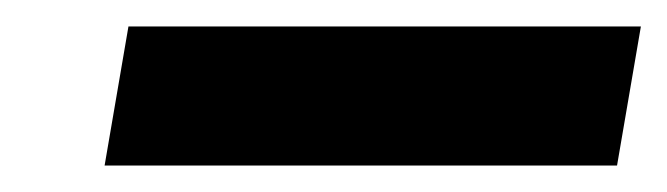

<svg xmlns="http://www.w3.org/2000/svg" viewBox="-20 -708 504 145"><path d="M59 -583 77 -688H464L446 -583Z"/></svg>

Font: DM Sans Black
Style: Italic
Weight: 900
Italic angle: -10°
Designer: Colophon Foundry, Jonny Pinhorn
Foundry: Colophon Foundry
Version: Version 4.004;gftools[0.9.30]